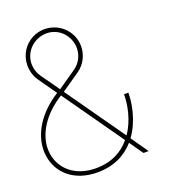

<svg xmlns="http://www.w3.org/2000/svg" viewBox="-149 -921 917 1043"><g transform="rotate(-20 309.5 -400.0)"><path d="M198 -479 123 -585C107 -608 99 -634 99 -660C99 -701 119 -741 155 -766C178 -782 205 -790 231 -790C272 -790 311 -771 336 -735C352 -712 360 -685 360 -659C360 -618 341 -578 305 -553ZM191 -446 192 -444 435 -99C392 -47 328 -9 235 -9C114 -9 38 -80 26 -170C25 -178 24 -187 24 -196C24 -280 77 -375 191 -446ZM176 -466C54 -389 0 -287 0 -196C0 -186 1 -177 2 -167C15 -65 99 15 235 15C334 15 403 -24 450 -78L505 1H535L466 -98C522 -174 540 -272 540 -335H515C515 -278 500 -190 451 -120L212 -459L319 -533C362 -563 385 -611 385 -660C385 -691 376 -722 357 -749C327 -792 278 -815 229 -815C198 -815 167 -806 140 -787C97 -757 75 -709 75 -660C75 -629 84 -597 103 -570Z"/></g></svg>

Font: MintSans
Style: ExtraLight
Weight: 200
Version: Version 1.0